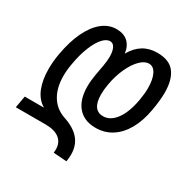

<svg xmlns="http://www.w3.org/2000/svg" viewBox="-219 -700 995 1030"><g transform="rotate(30 278.5 -185.5)"><path d="M251 163Q251 119.5 221.2 96.5Q191.5 73.5 135.5 73.5H-48.5L-35.5 0H83.5Q41.5 -24.5 21.2 -74.8Q1 -125 1 -192.5Q1 -239.5 10 -289.5Q25 -374.5 54.2 -435.2Q83.5 -496 123.5 -528Q163.5 -560 211 -560Q255.5 -560 281.8 -536.2Q308 -512.5 314 -468Q365.5 -559.5 463.5 -559.5Q539 -559.5 571.8 -516Q604.5 -472.5 604.5 -394Q604.5 -346.5 593 -281Q580 -206.5 549.8 -153.2Q519.5 -100 475.2 -72.2Q431 -44.5 377 -44.5Q305.5 -44.5 266.8 -89.2Q228 -134 228 -216.5Q228 -249 235 -290L247 -356.5Q252.5 -388.5 252.5 -412Q252.5 -447 242.2 -466.8Q232 -486.5 213.5 -486.5Q190.5 -486.5 167.8 -461Q145 -435.5 126 -388.2Q107 -341 96 -277.5Q88.5 -236.5 88.5 -200.5Q88.5 -128 117.8 -78.8Q147 -29.5 203 -9.5Q270.5 12.5 303 50.5Q335.5 88.5 335.5 145.5Q335.5 164 331.5 189L249.5 183Q251 172.5 251 163ZM507 -293Q514.5 -334.5 514.5 -369.5Q514.5 -423 498.5 -454.8Q482.5 -486.5 454.5 -486.5Q427 -486.5 399.8 -459Q372.5 -431.5 351 -384.5Q329.5 -337.5 319.5 -281Q313 -245.5 313 -215Q313 -167.5 330 -143Q347 -118.5 380 -118.5Q425 -118.5 458.8 -164.5Q492.5 -210.5 507 -293Z"/></g></svg>

Font: JuliaMono Italic
Style: Regular
Weight: 400
Italic angle: -9°
Monospace: yes
Designer: cormullion
Foundry: corm
Version: Version 0.049; ttfautohint (v1.8.4)